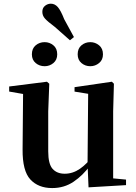

<svg xmlns="http://www.w3.org/2000/svg" viewBox="-20 -977 718 1014"><path d="M215.8 -627.3Q188.5 -627.3 168.5 -644Q148.4 -660.8 148.4 -690Q148.4 -721 168.5 -737.7Q188.5 -754.4 215.8 -754.4Q241.8 -754.4 262 -737.7Q282.2 -721 282.2 -690Q282.2 -660.8 262 -644Q241.8 -627.3 215.8 -627.3ZM349.4 -764.3 270.1 -834.4Q231.8 -863 217.7 -878.7Q203.6 -894.4 203.6 -914.4Q203.6 -935.4 217.8 -946.4Q231.9 -957.5 248.4 -957.5Q269.2 -957.5 284.9 -940.1Q300.6 -922.7 319.1 -875.5L370.5 -781.2ZM456.9 -627.3Q430.1 -627.3 410.2 -644Q390.2 -660.8 390.2 -690Q390.2 -721 410.2 -737.7Q430.1 -754.4 456.9 -754.4Q482.9 -754.4 503.3 -737.7Q523.8 -721 523.8 -690Q523.8 -660.8 503.3 -644Q482.9 -627.3 456.9 -627.3ZM255.7 16.2Q182.1 16.2 140.2 -29.3Q98.3 -74.7 99.3 -187.9L102 -497.7L132 -475.4L28.4 -493.5V-520.2L228 -545.4L240.2 -534.8L234.7 -388.7V-177.8Q234.7 -111 257.7 -85.3Q280.7 -59.5 321.8 -59.5Q364.7 -59.5 402.5 -85.8Q440.3 -112.1 469.6 -153.8L503.2 -103H456Q418.4 -51 368.8 -17.4Q319.2 16.2 255.7 16.2ZM447.6 12.4 442.4 -109.4V-111.9L445.6 -481.6L373.7 -493.2V-516.6L570.9 -545.4L581.6 -534.8L577.6 -388.7V-35L645.6 -28.5V0.7Z"/></svg>

Font: Noto Serif KR
Style: Regular
Weight: 200
Designer: Ryoko NISHIZUKA 西塚涼子 (kana & ideographs); Frank Grießhammer (Latin, Greek & Cyrillic); Wenlong ZHANG 张文龙 (bopomofo); San
Foundry: Adobe
Version: Version 2.001;hotconv 1.1.0;makeotfexe 2.6.0